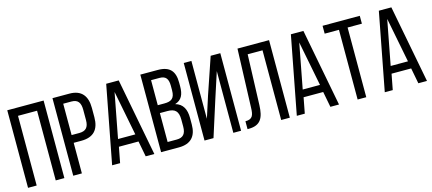

<svg xmlns="http://www.w3.org/2000/svg" viewBox="-53 -1186 3768 1674"><g transform="rotate(-15 1831.0 -349.5)"><path d="M290 -629V0H368V-700H40V0H118V-629Z M448 -700V0H526V-276H595C706 -276 758 -334 758 -445V-529C758 -635 711 -700 601 -700ZM526 -346V-629H601C658 -629 681 -597 681 -533V-440C681 -373 653 -346 595 -346Z M1075 -141 1102 0H1180L1046 -700H933L799 0H871L898 -141ZM985 -612 1064 -208H908Z M1241 -700V0H1402C1511 0 1562 -59 1562 -164V-223C1562 -300 1536 -354 1468 -373C1529 -392 1550 -438 1550 -512V-545C1550 -648 1507 -700 1398 -700ZM1319 -403V-629H1396C1452 -629 1473 -599 1473 -537V-496C1473 -423 1441 -403 1379 -403ZM1319 -71V-332H1387C1454 -332 1485 -306 1485 -228V-166C1485 -101 1459 -71 1402 -71Z M1893 -557V0H1963V-700H1876L1764 -371L1702 -178V-700H1633V0H1714L1817 -323Z M2325 -629V0H2403V-700H2118L2099 -170C2097 -103 2086 -70 2021 -70V1H2034C2141 0 2171 -63 2175 -174L2191 -629Z M2742 -141 2769 0H2847L2713 -700H2600L2466 0H2538L2565 -141ZM2652 -612 2731 -208H2575Z M3093 0V-629H3222V-700H2886V-629H3015V0Z M3536 -141 3563 0H3641L3507 -700H3394L3260 0H3332L3359 -141ZM3446 -612 3525 -208H3369Z"/></g></svg>

Font: VL Bebas Neue Regular
Style: Regular
Weight: 400
Designer: Ryoichi Tsunekawa
Foundry: Ryoichi Tsunekawa
Version: Version 001.003